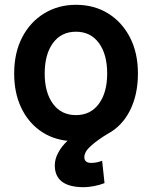

<svg xmlns="http://www.w3.org/2000/svg" viewBox="-20 -566 632 799"><path d="M39 -260Q39 -181 67 -120.5Q95 -60 145 -23.5Q195 13 261 20Q237 42 222.5 69Q208 96 208 122Q208 213 329 213Q347 213 371 208.5Q395 204 415 196L405 103Q392 108 380.5 110Q369 112 360 112Q331 112 331 88Q331 65 359.5 40Q388 15 428 -9Q488 -41 521 -106.5Q554 -172 554 -260Q554 -346 521 -410Q488 -474 430 -510Q372 -546 296 -546Q222 -546 163.5 -510Q105 -474 72 -410Q39 -346 39 -260ZM166 -260Q166 -340 200.5 -387Q235 -434 296 -434Q357 -434 391.5 -387Q426 -340 426 -260Q426 -181 391.5 -134Q357 -87 296 -87Q235 -87 200.5 -134Q166 -181 166 -260Z"/></svg>

Font: Repo DemiBold
Style: Regular
Weight: 600
Designer: Stefan Peev
Foundry: Context Ltd
Version: Version 1.502